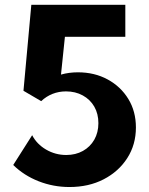

<svg xmlns="http://www.w3.org/2000/svg" viewBox="-20 -752 611 787"><path d="M34.2 -75.7 111.8 -197.8Q130.9 -161.1 168.9 -138.9Q207 -116.7 251.5 -116.7Q290 -116.7 319.8 -133.3Q349.6 -149.9 366.5 -179.4Q383.3 -209 383.3 -247.1Q383.3 -285.6 366.5 -314.9Q349.6 -344.2 319.3 -360.8Q289.1 -377.4 250.5 -377.4Q221.2 -377.4 195.3 -367.2Q169.4 -356.9 148.9 -337.4L76.2 -379.9L108.4 -732.4H493.7V-601.1H246.1L230 -446.3Q262.7 -455.6 299.3 -455.6Q367.7 -455.6 421.4 -426.3Q475.1 -397 506.1 -346.2Q537.1 -295.4 537.1 -229.5Q537.1 -159.2 501.7 -104Q466.3 -48.8 405 -17.1Q343.8 14.6 264.6 14.6Q198.7 14.6 138.4 -9Q78.1 -32.7 34.2 -75.7Z"/></svg>

Font: Kumbh Sans
Style: Bold
Weight: 700
Version: Version 1.005